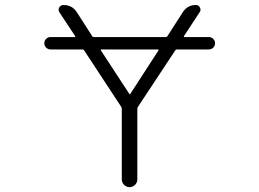

<svg xmlns="http://www.w3.org/2000/svg" viewBox="-20 -774 1040 772"><path d="M617.2 -571.3Q619.1 -575.2 614.3 -575.2H387.7Q383.8 -575.2 385.7 -571.3L500 -396.5Q500 -394.5 502 -394.5Q503.9 -394.5 503.9 -396.5ZM182.6 -575.2Q172.9 -575.2 165.5 -582.5Q158.2 -589.8 158.2 -600.1Q158.2 -610.4 165.5 -617.7Q172.9 -625 182.6 -625H280.3Q284.2 -625 282.2 -628.9L218.8 -724.6Q212.9 -734.4 218.3 -744.1Q223.6 -753.9 235.4 -753.9Q270.5 -753.9 289.1 -724.6L350.6 -628.9Q352.5 -625 356.4 -625H647.5Q651.4 -625 653.3 -628.9L714.8 -724.6Q733.4 -753.9 767.6 -753.9Q778.3 -753.9 783.7 -744.1Q789.1 -734.4 783.2 -725.6L719.7 -628.9Q717.8 -625 722.7 -625H820.3Q830.1 -625 837.4 -617.7Q844.7 -610.4 844.7 -600.1Q844.7 -589.8 837.4 -582.5Q830.1 -575.2 819.3 -575.2H690.4Q686.5 -575.2 684.6 -571.3L534.2 -343.8Q532.2 -339.8 532.2 -335.9V-52.7Q532.2 -40 522.9 -30.8Q513.7 -21.5 501 -21.5Q488.3 -21.5 479 -30.8Q469.7 -40 469.7 -52.7V-335.9Q469.7 -339.8 467.8 -343.8L318.4 -571.3Q316.4 -575.2 311.5 -575.2Z"/></svg>

Font: Gen Jyuu Gothic L Monospace Light
Style: Regular
Weight: 300
Designer: [Source Han Sans]
Ryoko NISHIZUKA  (kana & ideographs); Paul D. Hunt (Latin, Greek & Cyrillic); Wenlong ZHANG  (bopomofo
Version: Version 1.002.20150607